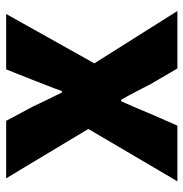

<svg xmlns="http://www.w3.org/2000/svg" viewBox="-6 -604 609 638"><g transform="rotate(-90 299.0 -284.5)"><path d="M16 0H201L240 -89C254 -123 268 -156 282 -187H287C305 -156 322 -122 339 -89L391 0H582L408 -276L572 -569H388L353 -481C341 -449 327 -416 316 -384H311C295 -416 279 -449 264 -481L217 -569H26L190 -296Z"/></g></svg>

Font: Noto Sans CJK JP Black
Style: Regular
Weight: 900
Designer: Ryoko NISHIZUKA (kana & ideographs); Paul D. Hunt (Latin, Greek & Cyrillic); Wenlong ZHANG (bopomofo); Sandoll Communica
Foundry: Adobe Systems Incorporated
Version: Version 1.004;PS 1.004;hotconv 1.0.82;makeotf.lib2.5.63406